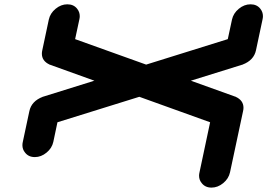

<svg xmlns="http://www.w3.org/2000/svg" viewBox="-20 -729 1240 891"><path d="M955.1 -161.6 626.5 -279.8 246.6 -161.6 227.5 -70.8Q221.2 -41.5 196 -20.8Q170.9 0 141.6 0Q112.3 0 96.2 -21Q84 -35.6 84 -55.2Q84 -62.5 85.9 -70.8L116.2 -212.9Q126 -259.8 178.7 -279.8V-280.3H180.2L418 -354.5L211.9 -428.7H210.4V-429.2Q174.3 -445.8 174.3 -480Q174.3 -487.8 176.3 -496.1L206.5 -638.2Q212.9 -667.5 238 -688.2Q263.2 -709 292.5 -709Q321.8 -709 337.9 -688.5Q350.1 -673.3 350.1 -653.8Q350.1 -646.5 348.1 -638.2L328.6 -547.4L658.2 -429.2L1037.1 -547.4L1056.6 -638.2Q1063 -667.5 1088.1 -688.2Q1113.3 -709 1142.6 -709Q1171.9 -709 1188 -688.5Q1200.2 -673.3 1200.2 -653.8Q1200.2 -646.5 1198.2 -638.2L1168 -496.1Q1158.2 -449.2 1105.5 -429.2V-428.7H1104L865.7 -354.5L1072.3 -280.3H1073.7V-279.8Q1109.9 -263.2 1109.9 -229Q1109.9 -221.2 1107.9 -212.9L1047.4 70.8Q1041 100.1 1015.9 120.8Q990.7 141.6 961.4 141.6Q932.1 141.6 916 120.6Q903.8 106 903.8 86.4Q903.8 79.1 905.8 70.8Z"/></svg>

Font: Robtronika
Style: Italic
Weight: 400
Italic angle: -12°
Designer: GGBot
Version: 1.00